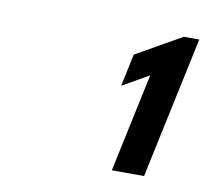

<svg xmlns="http://www.w3.org/2000/svg" viewBox="-48 -877 454 416"><g transform="rotate(10 179.5 -669.0)"><path d="M210.2 -697 268.2 -730 222 -513H293L359.4 -825H325.4L225.2 -768Z"/></g></svg>

Font: Hussar Nova
Style: 76
Weight: 700
Foundry: Cannot Into Space Fonts
Version: Version 0.99